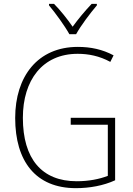

<svg xmlns="http://www.w3.org/2000/svg" viewBox="-20 -969 690 999"><path d="M341 -791H376C400 -835 449 -900 484 -941V-949H457C421 -911 387 -870 358 -830C331 -869 294 -916 261 -949H235V-941C267 -903 316 -836 341 -791ZM348 -356V-320H541V-54C497 -37 442 -26 379 -26C198 -26 99 -142 99 -356C99 -552 201 -689 384 -689C440 -689 497 -678 554 -647L571 -681C513 -712 452 -725 385 -725C176 -725 59 -571 59 -355C59 -131 165 10 375 10C446 10 518 -3 579 -31V-356Z"/></svg>

Font: Noto Sans SemiCondensed ExtraLight
Style: Regular
Weight: 200
Width: 4
Designer: Monotype Design Team
Foundry: Monotype Imaging Inc.
Version: Version 2.013